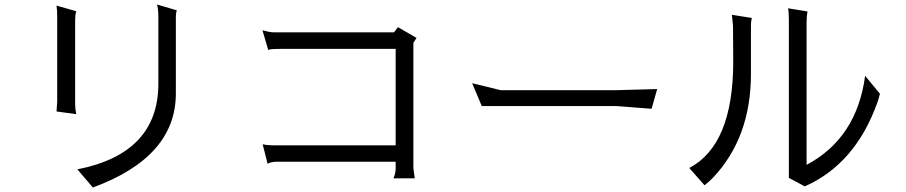

<svg xmlns="http://www.w3.org/2000/svg" viewBox="-20 -808 4040 856"><path d="M235 -355 232 -311 320 -299Q315 -321 315 -344V-720Q315 -742 320 -758L232 -783Q235 -761 235 -736ZM325 -53 394 28Q764 -108 764 -391V-736Q764 -748 768 -762L680 -788Q686 -768 686 -735V-435Q686 -124 325 -53Z M1734 -13H1829L1823 -59V-617L1837 -639L1754 -687L1737 -664H1198Q1183 -664 1150 -673L1176 -585Q1181 -590 1231 -590H1744V-160H1211Q1167 -160 1151 -165L1173 -78Q1189 -87 1216 -87H1744V-57Q1744 -35 1734 -13Z M2128 -335H2730L2885 -323L2910 -411L2730 -406H2212L2085 -437Z M3328 -697Q3328 -713 3332 -728L3243 -742L3248 -693Q3249 -537 3249 -534Q3249 -162 3053 -59L3121 18Q3142 2 3159 -16Q3328 -195 3328 -479ZM3837 -470Q3800 -192 3576 -73V-706Q3576 -736 3580 -757L3493 -771Q3497 -760 3497 -720V-15L3568 23Q3794 -77 3892 -352Q3900 -376 3903 -390Z"/></svg>

Font: Sawarabi Gothic
Style: Regular
Weight: 400
Designer: mshio (mshio@users.sourceforge.jp)
Version: Version 20141215